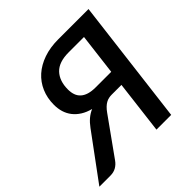

<svg xmlns="http://www.w3.org/2000/svg" viewBox="-225 -878 1037 1037"><g transform="rotate(-45 293.0 -360.0)"><path d="M443.5 -393.5 472.5 -630.5H355Q280.5 -630.5 245.5 -593.5Q210.5 -556.5 210.5 -491Q210.5 -468.5 216.8 -450.5Q223 -432.5 236.8 -419.8Q250.5 -407 272.5 -400.2Q294.5 -393.5 325.5 -393.5ZM508 0H395.5L432.5 -304.5H358Q346.5 -304.5 335.8 -302.2Q325 -300 314.5 -294.2Q304 -288.5 293.2 -278.2Q282.5 -268 271.5 -252.5L119.5 -40Q106.5 -21.5 87.8 -10.8Q69 0 44.5 0H-40.5L150 -258.5Q167.5 -282.5 186.5 -298.5Q205.5 -314.5 228.5 -324.5Q195.5 -333 171 -348.5Q146.5 -364 130.2 -385Q114 -406 106.2 -431.5Q98.5 -457 98.5 -486.5Q98.5 -538 117 -581Q135.5 -624 170 -654.8Q204.5 -685.5 254 -702.8Q303.5 -720 366 -720H596.5Z"/></g></svg>

Font: Lato SemiBold
Style: Italic
Weight: 600
Italic angle: -7°
Designer: Lukasz Dziedzic with Adam Twardoch and Botio Nikoltchev
Foundry: tyPoland Lukasz Dziedzic
Version: Version 2.015; 2015-08-06; http://www.latofonts.com/